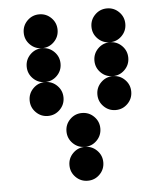

<svg xmlns="http://www.w3.org/2000/svg" viewBox="-50 -728 648 772"><g transform="rotate(-5 273.5 -342.0)"><path d="M205.1 -615.2Q205.1 -586.9 185.1 -566.9Q165 -546.9 136.7 -546.9Q108.4 -546.9 88.4 -566.9Q68.4 -586.9 68.4 -615.2Q68.4 -643.6 88.4 -663.6Q108.4 -683.6 136.7 -683.6Q165 -683.6 185.1 -663.6Q205.1 -643.6 205.1 -615.2ZM478.5 -615.2Q478.5 -586.9 458.5 -566.9Q438.5 -546.9 410.2 -546.9Q381.8 -546.9 361.8 -566.9Q341.8 -586.9 341.8 -615.2Q341.8 -643.6 361.8 -663.6Q381.8 -683.6 410.2 -683.6Q438.5 -683.6 458.5 -663.6Q478.5 -643.6 478.5 -615.2ZM205.1 -478.5Q205.1 -450.2 185.1 -430.2Q165 -410.2 136.7 -410.2Q108.4 -410.2 88.4 -430.2Q68.4 -450.2 68.4 -478.5Q68.4 -506.8 88.4 -526.9Q108.4 -546.9 136.7 -546.9Q165 -546.9 185.1 -526.9Q205.1 -506.8 205.1 -478.5ZM478.5 -478.5Q478.5 -450.2 458.5 -430.2Q438.5 -410.2 410.2 -410.2Q381.8 -410.2 361.8 -430.2Q341.8 -450.2 341.8 -478.5Q341.8 -506.8 361.8 -526.9Q381.8 -546.9 410.2 -546.9Q438.5 -546.9 458.5 -526.9Q478.5 -506.8 478.5 -478.5ZM205.1 -341.8Q205.1 -313.5 185.1 -293.5Q165 -273.4 136.7 -273.4Q108.4 -273.4 88.4 -293.5Q68.4 -313.5 68.4 -341.8Q68.4 -370.1 88.4 -390.1Q108.4 -410.2 136.7 -410.2Q165 -410.2 185.1 -390.1Q205.1 -370.1 205.1 -341.8ZM478.5 -341.8Q478.5 -313.5 458.5 -293.5Q438.5 -273.4 410.2 -273.4Q381.8 -273.4 361.8 -293.5Q341.8 -313.5 341.8 -341.8Q341.8 -370.1 361.8 -390.1Q381.8 -410.2 410.2 -410.2Q438.5 -410.2 458.5 -390.1Q478.5 -370.1 478.5 -341.8ZM341.8 -205.1Q341.8 -176.8 321.8 -156.7Q301.8 -136.7 273.4 -136.7Q245.1 -136.7 225.1 -156.7Q205.1 -176.8 205.1 -205.1Q205.1 -233.4 225.1 -253.4Q245.1 -273.4 273.4 -273.4Q301.8 -273.4 321.8 -253.4Q341.8 -233.4 341.8 -205.1ZM341.8 -68.4Q341.8 -40 321.8 -20Q301.8 0 273.4 0Q245.1 0 225.1 -20Q205.1 -40 205.1 -68.4Q205.1 -96.7 225.1 -116.7Q245.1 -136.7 273.4 -136.7Q301.8 -136.7 321.8 -116.7Q341.8 -96.7 341.8 -68.4Z"/></g></svg>

Font: DatDot
Style: Bold
Weight: 700
Designer: GGBot
Version: 1.00